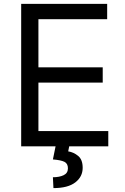

<svg xmlns="http://www.w3.org/2000/svg" viewBox="-20 -747 638 980"><path d="M88.1 0V-727.3H527V-649.1H176.1V-403.4H504.3V-325.3H176.1V-78.1H532.7V0ZM264.2 -2.8H333.8L328.1 25.6Q355.8 29.8 378.9 48.8Q402 67.8 402 109.4Q402 155.2 364.2 184.1Q326.3 213.1 252.8 213.1L250 157.7Q283 157.7 304.9 147.2Q326.7 136.7 326.7 112.2Q326.7 87.7 308.6 78.8Q290.5 70 250 66.8Z"/></svg>

Font: Inter Alia
Style: Regular
Weight: 400
Designer: Rasmus Andersson (Latin, Greek, Cyrillic etc.) and Evan from Shavian.info (Shavian, old style figures)
Foundry: Shavian.info
Version: Version 0.001;git-37ab20767